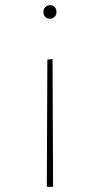

<svg xmlns="http://www.w3.org/2000/svg" viewBox="-20 -488 384 738"><path d="M182 -261 184 230H160L162 -259ZM197 -442Q197 -430 189.5 -423Q182 -416 172 -416Q161 -416 154 -423Q147 -430 147 -442Q147 -454 154.5 -461Q162 -468 172 -468Q183 -468 190 -461Q197 -454 197 -442Z"/></svg>

Font: Bitter Thin Thin
Style: Regular
Weight: 250
Version: Version 2.002